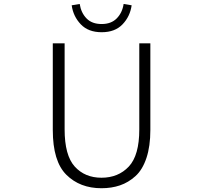

<svg xmlns="http://www.w3.org/2000/svg" viewBox="-20 -950 1040 982"><path d="M499 12.7Q388.7 12.7 319.3 -56.2Q250 -125 250 -285.2V-728.5H310.5V-288.1Q310.5 -155.3 362.3 -98.1Q414.1 -41 499 -41Q585 -41 638.7 -98.1Q692.4 -155.3 692.4 -288.1V-728.5H749V-285.2Q749 -202.1 729 -142.1Q709 -82 672.9 -49.3Q636.7 -16.6 593.8 -2Q550.8 12.7 499 12.7ZM346.7 -922.9 387.7 -929.7Q394.5 -884.8 422.4 -856Q450.2 -827.1 500 -827.1Q548.8 -827.1 577.1 -856Q605.5 -884.8 612.3 -929.7L653.3 -922.9Q645.5 -866.2 606.9 -825.7Q568.4 -785.2 500 -785.2Q431.6 -785.2 393.1 -825.7Q354.5 -866.2 346.7 -922.9Z"/></svg>

Font: Gen Shin Gothic Monospace Light
Style: Regular
Weight: 300
Designer: [Source Han Sans]
Ryoko NISHIZUKA  (kana & ideographs); Paul D. Hunt (Latin, Greek & Cyrillic); Wenlong ZHANG  (bopomofo
Version: Version 1.002.20150607